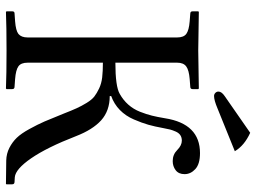

<svg xmlns="http://www.w3.org/2000/svg" viewBox="-128 -732 862 646"><g transform="rotate(90 303.0 -409.0)"><path d="M426.8 -819.8Q469.7 -800.3 488.8 -768.1L345.2 -710Q317.4 -698.2 303.2 -698.2Q296.9 -698.2 292.5 -702.6Q288.1 -707 288.1 -712.9Q288.1 -723.6 303.2 -733.9ZM18.1 0V-19Q18.1 -26.9 24.9 -26.9L51.8 -28.8Q83 -31.2 94.2 -40Q106 -49.8 106 -70.8V-574.2Q106 -596.2 93.8 -605Q81.5 -613.8 51.8 -616.2L25.9 -618.2Q18.1 -618.2 18.1 -626V-645L20 -647Q119.6 -645 149.9 -645Q180.2 -645 277.8 -647L279.8 -645V-626Q279.8 -618.2 272 -618.2L246.1 -616.2Q215.8 -613.8 203.4 -604.5Q190.9 -595.2 190.9 -574.2V-366.2Q271 -366.2 295.9 -380.9Q316.9 -392.6 332 -409.7Q347.2 -426.8 356 -449Q364.7 -471.2 369.1 -489.3Q373.5 -506.8 377.9 -533.2Q396.5 -650.9 495.1 -650.9Q531.7 -650.9 548.8 -635.3Q565.9 -619.6 565.9 -599.1Q565.9 -579.1 552.7 -569.1Q539.6 -559.1 522 -559.1Q500 -559.1 484.9 -574.2Q469.2 -589.8 453.1 -589.8Q442.4 -589.8 434.8 -584.7Q427.2 -579.6 422.6 -569.1Q418 -558.6 415.8 -550.3Q413.6 -542 411.1 -527.8Q405.8 -498.5 399.7 -477.1Q393.6 -455.6 381.8 -428.2Q370.1 -400.9 350.1 -381.3Q330.1 -361.8 303.2 -352.1V-347.2Q352.5 -347.2 384.8 -318.4Q416.5 -289.6 438 -233.9Q476.1 -135.7 512.5 -83Q548.8 -30.3 576.2 -27.8L591.8 -26.9Q600.1 -26.9 600.1 -19V0L599.1 2L520 1Q497.1 0.5 477.5 -9.5Q458 -19.5 443.6 -34.4Q429.2 -49.3 414.1 -76.9Q398.9 -104.5 388.7 -127.9Q378.9 -150.4 362.8 -190.9Q351.6 -219.7 344.2 -235.8Q336.9 -252 326.2 -269.5Q315.4 -287.1 304.7 -295.4Q293.9 -303.7 277.6 -311.5Q261.2 -319.3 240.5 -321.8Q219.7 -324.2 190.9 -324.2V-70.8Q190.9 -48.8 203.1 -40Q215.3 -31.2 246.1 -28.8L272 -26.9Q279.8 -26.9 279.8 -19V0L277.8 2Q230 0 150.9 0Q68.8 0 20 2Z"/></g></svg>

Font: Linux Libertine G
Style: Regular
Weight: 400
Designer: Philipp H. Poll
Foundry: Philipp H. Poll
Version: Version 4.7.5